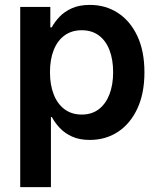

<svg xmlns="http://www.w3.org/2000/svg" viewBox="-20 -564 652 788"><path d="M63 204.1V-535.6H186.5V-451.7H192.4Q204.1 -473.6 224.1 -494.9Q244.1 -516.1 274.7 -530Q305.2 -543.9 348.6 -543.9Q413.1 -543.9 463.6 -511.2Q514.2 -478.5 543.5 -416.5Q572.8 -354.5 572.8 -267.1Q572.8 -180.7 543.9 -118.7Q515.1 -56.6 464.6 -23.2Q414.1 10.3 348.1 10.3Q305.7 10.3 275.4 -3.7Q245.1 -17.6 225.1 -39.1Q205.1 -60.5 192.9 -83.5H189V204.1ZM315.4 -93.8Q356.9 -93.8 385.5 -115.7Q414.1 -137.7 429.2 -176.8Q444.3 -215.8 444.3 -267.6Q444.3 -319.3 429.4 -358.2Q414.6 -397 385.7 -418.5Q356.9 -439.9 315.4 -439.9Q274.4 -439.9 245.1 -418.7Q215.8 -397.5 200.4 -358.6Q185.1 -319.8 185.1 -267.6Q185.1 -215.8 200.4 -176.5Q215.8 -137.2 245.1 -115.5Q274.4 -93.8 315.4 -93.8Z"/></svg>

Font: Inter 20pt SemiBold
Style: Regular
Weight: 600
Version: Version 4.001;git-66647c0bb